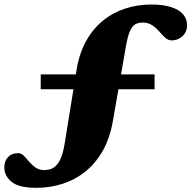

<svg xmlns="http://www.w3.org/2000/svg" viewBox="-88 -714 870 872"><path d="M97 -308.5V-376H614V-308.5ZM76.5 139Q-1.5 139 -35 112.2Q-68.5 85.5 -68.5 45Q-68.5 17.5 -51.5 -0.5Q-34.5 -18.5 -6.5 -18.5Q8.5 -18.5 20 -6.8Q31.5 5 44 20Q56.5 35 73 46.8Q89.5 58.5 113.5 58.5Q129.5 58.5 143.8 53.2Q158 48 170 34.5Q182 21 191 -2.8Q200 -26.5 206 -64L259.5 -395Q271.5 -470.5 302.5 -526.5Q333.5 -582.5 379 -619.8Q424.5 -657 480.8 -675.2Q537 -693.5 599 -693.5Q653 -693.5 689.2 -681.8Q725.5 -670 743.5 -649Q761.5 -628 761.5 -600.5Q761.5 -568.5 740.5 -549.5Q719.5 -530.5 693 -530.5Q675.5 -530.5 662.2 -542.8Q649 -555 635 -571.2Q621 -587.5 603 -599.5Q585 -611.5 559 -611.5Q540.5 -611.5 526.8 -604Q513 -596.5 502.8 -574.2Q492.5 -552 484.5 -507L424.5 -163.5Q411 -86.5 379 -29.8Q347 27 300.5 64.5Q254 102 197 120.5Q140 139 76.5 139Z"/></svg>

Font: Newsreader ExtraBold
Style: Regular
Weight: 800
Designer: Hugues Gentile
Foundry: Production Type
Version: Version 1.003